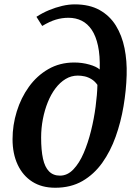

<svg xmlns="http://www.w3.org/2000/svg" viewBox="-20 -851 621 880"><path d="M233 9.5Q171.5 9.5 128 -18.2Q84.5 -46 61 -96.2Q37.5 -146.5 37.5 -213Q37.5 -277.5 56.8 -340Q76 -402.5 112.5 -453.2Q149 -504 201.5 -534.2Q254 -564.5 320 -564.5Q356.5 -564.5 389.2 -555.2Q422 -546 437 -532.5Q439 -596 429.2 -641Q419.5 -686 400.5 -714.2Q381.5 -742.5 354.5 -756Q327.5 -769.5 294 -769.5Q264 -769.5 235.8 -761Q207.5 -752.5 173.5 -732L147 -774Q174.5 -792 204.8 -804.5Q235 -817 265 -824Q295 -831 322.5 -831Q390 -831 436.5 -805Q483 -779 511 -733.8Q539 -688.5 550.8 -630Q562.5 -571.5 560.5 -507Q558.5 -437 546.2 -364.2Q534 -291.5 510.2 -224.8Q486.5 -158 448.8 -105Q411 -52 357.8 -21.2Q304.5 9.5 233 9.5ZM255 -46Q289 -46 316.2 -74.5Q343.5 -103 363.5 -149.5Q383.5 -196 397.2 -251.5Q411 -307 418.2 -362.2Q425.5 -417.5 426.5 -462Q414.5 -479 399.2 -488.2Q384 -497.5 368 -501Q352 -504.5 336.5 -504.5Q306.5 -504.5 280.8 -489Q255 -473.5 234.2 -446Q213.5 -418.5 199 -382.5Q184.5 -346.5 176.5 -305Q168.5 -263.5 168.5 -220.5Q168.5 -162.5 177 -123.8Q185.5 -85 204.8 -65.5Q224 -46 255 -46Z"/></svg>

Font: Merriweather SemiBold
Style: Italic
Weight: 600
Italic angle: -7.8°
Version: Version 2.101